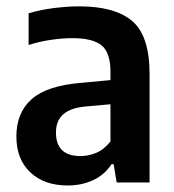

<svg xmlns="http://www.w3.org/2000/svg" viewBox="-20 -574 546 604"><path d="M193 9.5Q119 9.5 75.2 -32Q31.5 -73.5 31.5 -144.5Q31.5 -220 80 -262.5Q128.5 -305 236.5 -313.5L327.5 -322V-348.5Q327.5 -409 299.2 -431.5Q271 -454 207.5 -454Q177.5 -454 141 -448.8Q104.5 -443.5 70 -432.5V-532Q105.5 -543 148.5 -548.5Q191.5 -554 229.5 -554Q342 -554 396.2 -507.5Q450.5 -461 450.5 -341.5V0H347L337.5 -57.5H331Q308 -23 272 -6.8Q236 9.5 193 9.5ZM156 -157.5Q156 -83 233.5 -83Q257.5 -83 282.2 -93Q307 -103 327.5 -129V-246L249 -239Q201 -234.5 178.5 -214Q156 -193.5 156 -157.5Z"/></svg>

Font: Encode Sans SmCnd SmBold
Style: Regular
Weight: 600
Width: 4
Designer: Multiple Designers
Foundry: Impallari Type
Version: Version 3.002; ttfautohint (v1.8.3) -l 8 -r 50 -G 200 -x 14 